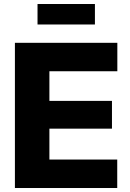

<svg xmlns="http://www.w3.org/2000/svg" viewBox="-20 -942 652 962"><path d="M54.7 0V-727.5H567.9V-585H227.5V-436.5H541V-297.4H227.5V-142.6H567.4V0ZM455.6 -921.9V-819.3H168V-921.9Z"/></svg>

Font: Inter 18pt ExtraBold
Style: Regular
Weight: 800
Designer: Rasmus Andersson
Foundry: rsms
Version: Version 4.001;git-66647c0bb